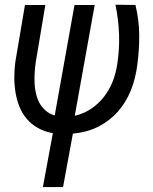

<svg xmlns="http://www.w3.org/2000/svg" viewBox="-20 -549 639 800"><path d="M291.5 -66.4 374.5 -528.3H290.5L208 -67.9C192.4 -72.8 179.7 -79.6 169.4 -88.9C159.2 -98.1 150.4 -108.4 144 -120.6C137.7 -132.8 132.8 -146 129.9 -160.2C126.5 -174.3 124.5 -188.5 124 -203.6C123.5 -218.3 123.5 -232.9 124.5 -247.6C125.5 -262.2 127 -276.4 128.9 -289.6L168.9 -528.3H84L43.9 -291C41 -269.5 39.6 -248 39.6 -226.1C39.6 -204.1 41.5 -183.1 44.9 -162.6C48.3 -142.1 53.7 -122.6 61 -104.5C68.4 -85.9 78.6 -69.3 91.3 -54.2C103.5 -39.1 118.7 -26.9 136.7 -16.6C154.8 -6.3 175.8 1.5 200.2 5.9L158.7 230.5H242.7L283.7 7.8C324.2 3.9 359.9 -5.9 391.1 -22C421.9 -38.1 448.7 -58.6 471.2 -84C493.2 -108.9 511.2 -138.2 524.9 -171.4C538.1 -204.6 547.4 -240.7 552.2 -279.3C557.6 -320.8 560.5 -362.3 560.1 -404.3C559.6 -446.3 554.2 -487.8 544.4 -528.3L460.9 -529.3C469.7 -488.8 474.6 -447.3 476.1 -404.8C477.5 -362.3 474.6 -320.8 468.3 -279.8C464.4 -254.9 458 -230.5 448.7 -207.5C439.5 -184.6 427.2 -163.6 412.6 -145C397.9 -126 380.4 -109.9 360.4 -96.2C340.3 -82.5 317.4 -72.8 291.5 -66.4Z"/></svg>

Font: Roboto Condensed
Style: Italic
Weight: 400
Designer: Google
Version: Version 1.000;PS 001.000;hotconv 1.0.88;makeotf.lib2.5.64775